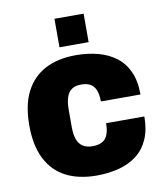

<svg xmlns="http://www.w3.org/2000/svg" viewBox="-82 -788 751 869"><g transform="rotate(-10 293.0 -354.0)"><path d="M293 12Q211 12 152.5 -18Q94 -48 62.5 -109.5Q31 -171 31 -264Q31 -358 62.5 -419Q94 -480 152.5 -510.5Q211 -541 293 -541Q348 -541 395 -528.5Q442 -516 477 -489.5Q512 -463 531.5 -420Q551 -377 551 -315H369Q369 -348 360.5 -368Q352 -388 335.5 -397Q319 -406 294 -406Q267 -406 250.5 -394.5Q234 -383 226.5 -360Q219 -337 219 -302V-225Q219 -190 227 -167.5Q235 -145 252.5 -133.5Q270 -122 297 -122Q323 -122 340.5 -131Q358 -140 366.5 -160.5Q375 -181 375 -214H551Q551 -154 532 -110.5Q513 -67 478 -40Q443 -13 396 -0.5Q349 12 293 12ZM227 -589V-720H361V-589Z"/></g></svg>

Font: Archivo SemiCondensed Black
Style: Regular
Weight: 900
Width: 4
Designer: Hector Gatti
Foundry: Omnibus-Type
Version: Version 2.001